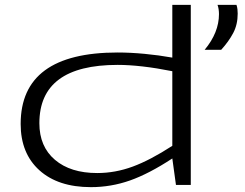

<svg xmlns="http://www.w3.org/2000/svg" viewBox="-20 -760 1007 790"><path d="M704 1 689 -108Q593 -45 515 -17.5Q437 10 354 10Q219 10 142 -59.5Q65 -129 65 -250Q65 -544 464 -544Q516 -544 574.5 -538.5Q633 -533 689 -523V-740H765V1ZM689 -160V-467Q624 -480 567.5 -486.5Q511 -493 464 -493Q142 -493 142 -253Q142 -157 206 -102.5Q270 -48 380 -48Q454 -48 526 -74.5Q598 -101 689 -160ZM822 -555Q881 -626 881 -702Q881 -712 879.5 -722Q878 -732 875 -740H953Q956 -731 957 -722Q958 -713 958 -704Q958 -659 939.5 -624Q921 -589 890 -555Z"/></svg>

Font: Georama ExtraExtended Light
Style: Regular
Weight: 300
Width: 8
Designer: Jean-Baptiste Levee
Foundry: Production Type
Version: Version 1.000